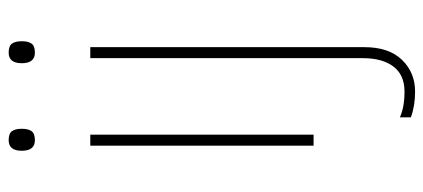

<svg xmlns="http://www.w3.org/2000/svg" viewBox="-294 -468 1001 454"><g transform="rotate(-90 207.0 -240.5)"><path d="M130 -690Q130 -675 124.5 -667Q119 -659 103 -659Q78 -659 78 -690Q78 -721 103 -721Q119 -721 124.5 -713Q130 -705 130 -690ZM116 0H90V-528H116ZM310 -721Q326 -721 331.5 -713Q337 -705 337 -690Q337 -675 331.5 -667Q326 -659 310 -659Q285 -659 285 -690Q285 -721 310 -721ZM157 230V204Q181 215 218 215Q257 215 277 189Q297 163 297 116V-528H323V120Q323 178 293 209Q263 240 218 240Q184 240 157 230Z"/></g></svg>

Font: Noto Sans UI Thin
Style: Regular
Weight: 250
Designer: Monotype Design Team
Foundry: Monotype Imaging Inc.
Version: Version 1.001